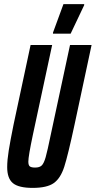

<svg xmlns="http://www.w3.org/2000/svg" viewBox="-20 -907 466 935"><path d="M15 -93Q15 -127 22.5 -174Q30 -221 46 -300L129 -688H234L140 -250Q118 -146 118 -120Q118 -102 125.5 -96.5Q133 -91 151 -91Q173 -91 183.5 -101.5Q194 -112 202.5 -142Q211 -172 227 -250L321 -688H426L343 -300Q311 -151 293 -95Q275 -39 242 -15.5Q209 8 139 8Q71 8 43 -15Q15 -38 15 -93ZM238 -743V-748L289 -887H390V-882L324 -743Z"/></svg>

Font: Saira Ultra Condensed
Style: Bold Italic
Weight: 700
Width: 1
Italic angle: -12°
Designer: Hector Gatti with collaboration of the Omnibus-Type team
Foundry: Omnibus-Type
Version: Version 1.001; ttfautohint (v1.8)